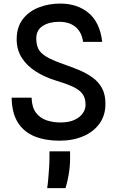

<svg xmlns="http://www.w3.org/2000/svg" viewBox="-20 -758 640 1048"><path d="M305 10Q228.5 10 170 -13.2Q111.5 -36.5 78.2 -88.2Q45 -140 43.5 -225H152.5Q154 -172 176.5 -142.5Q199 -113 234.5 -101.2Q270 -89.5 310 -89.5Q354.5 -89.5 385 -103Q415.5 -116.5 431.2 -138.8Q447 -161 447 -186Q447 -223 430 -245.8Q413 -268.5 377 -285Q341 -301.5 284.5 -318.5Q224 -337 175.5 -367.8Q127 -398.5 99 -442.5Q71 -486.5 71 -543.5Q71 -609.5 104 -652.8Q137 -696 191.2 -717.2Q245.5 -738.5 308 -738.5Q402.5 -738.5 464 -687Q525.5 -635.5 538 -529.5H433.5Q429 -564 412.5 -588.5Q396 -613 368.8 -626Q341.5 -639 303 -639Q248 -639 213 -616.2Q178 -593.5 178 -548Q178 -516.5 188.5 -493.2Q199 -470 230.5 -450.2Q262 -430.5 324.5 -408.5Q369.5 -393 411 -375.8Q452.5 -358.5 485 -335Q517.5 -311.5 536.5 -277.2Q555.5 -243 555.5 -192.5Q556 -129.5 523.5 -84Q491 -38.5 434.2 -14.2Q377.5 10 305 10ZM237.5 269Q240.5 250.5 243.2 220.5Q246 190.5 248 158.5Q250 126.5 250 101.5V68H362.5V110Q362.5 139 358.8 168.5Q355 198 349.2 223.8Q343.5 249.5 337.5 269Z"/></svg>

Font: Spline Sans Mono Medium
Style: Regular
Weight: 500
Monospace: yes
Version: Version 1.004